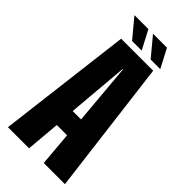

<svg xmlns="http://www.w3.org/2000/svg" viewBox="-252 -855 910 910"><g transform="rotate(45 203.5 -400.0)"><path d="M12.5 0H154L169 -171H238L252.5 0H394.5L310 -676H95.5ZM175.5 -271 202 -579.5H204.5L231.5 -271ZM264 -705H328.5L279 -799.5H185.5ZM139.5 -705H204L154.5 -799.5H61Z"/></g></svg>

Font: Anybody ExtraCondensed
Style: Bold
Weight: 700
Width: 2
Version: Version 1.113;gftools[0.9.25]